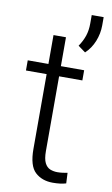

<svg xmlns="http://www.w3.org/2000/svg" viewBox="-90 -833 520 889"><g transform="rotate(10 170.5 -388.0)"><path d="M276.9 -528.3V-480.5H167.5V-128.9Q167.5 -92.3 177 -73.5Q186.5 -54.7 202.4 -48.3Q218.3 -42 236.3 -42Q249.5 -42 261.7 -43.7Q273.9 -45.4 283.7 -47.4L286.1 2Q260.7 9.8 223.6 9.8Q173.3 9.8 141.1 -19.8Q108.9 -49.3 108.9 -128.9V-480.5H11.7V-528.3H108.9V-664.1H167.5V-528.3ZM323.2 -786.1V-747.6Q323.2 -709 308.6 -672.4Q293.9 -635.7 266.6 -610.4L231.9 -635.7Q249.5 -661.6 258.3 -687.7Q267.1 -713.9 267.1 -746.6V-786.1Z"/></g></svg>

Font: Vazirmatn FD ExtraLight
Style: Regular
Weight: 200
Designer: Saber Rastikerdar
Foundry: Saber Rastikerdar
Version: Version 33.003